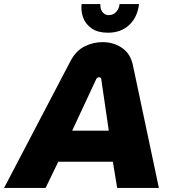

<svg xmlns="http://www.w3.org/2000/svg" viewBox="-61 -919 837 939"><path d="M-41 0 282 -617Q309 -670 351.5 -691.5Q394 -713 441 -713Q494 -713 535.5 -685Q577 -657 589 -600L716 0H512L491 -128H224L162 0ZM292 -280H471L434 -533Q434 -537 431 -539Q428 -541 423 -541Q419 -541 415.5 -539Q412 -537 410 -533ZM467 -759Q418 -759 388 -779.5Q358 -800 346 -832Q334 -864 338 -899H430Q429 -883 434 -871Q439 -859 448.5 -852Q458 -845 471 -845Q492 -845 506.5 -860Q521 -875 524 -899H619Q611 -834 570.5 -796.5Q530 -759 467 -759Z"/></svg>

Font: MuseoModerno Thin ExtraBold
Style: Italic
Weight: 800
Italic angle: -9°
Version: Version 1.003